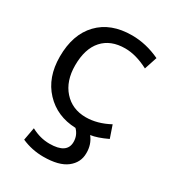

<svg xmlns="http://www.w3.org/2000/svg" viewBox="-181 -642 883 968"><g transform="rotate(30 260.5 -158.0)"><path d="M441.4 -97.7 465.8 -26.4Q408.2 1 370.1 5.9Q400.4 43.9 399.4 95.7Q399.4 149.4 355 184.1Q310.5 218.8 219.7 218.8Q153.3 218.8 93.8 192.4L107.4 118.2Q159.2 146.5 213.9 146.5Q315.4 146.5 315.4 78.1Q315.4 39.1 288.1 11.7Q178.7 7.8 109.4 -65.9Q40 -139.6 40 -260.7Q40 -389.6 109.9 -462.4Q179.7 -535.2 302.7 -535.2Q384.8 -535.2 465.8 -497.1L441.4 -422.9Q369.1 -460.9 305.7 -460.9Q221.7 -460.9 175.3 -409.2Q128.9 -357.4 128.9 -260.7Q128.9 -169.9 177.7 -115.2Q226.6 -60.5 305.7 -60.5Q372.1 -60.5 441.4 -97.7Z"/></g></svg>

Font: Nasu
Style: Regular
Weight: 400
Designer: Ryoko NISHIZUKA (kana &amp; ideographs); Paul D. Hunt (Latin, Greek &amp; Cyrillic); Wenlong ZHANG (bopomofo); Sandoll C
Version: Version 2014.1215